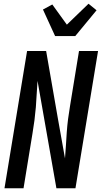

<svg xmlns="http://www.w3.org/2000/svg" viewBox="-20 -1008 545 1028"><path d="M4 0 125 -735H227L290 -373L328 -160Q331 -195 333 -230Q335 -265 337.5 -300.5Q340 -336 344.5 -371Q349 -406 355 -441L403 -735H505L384 0H282L181 -575Q178 -540 176.5 -505Q175 -470 172 -434.5Q169 -399 164.5 -364Q160 -329 154 -294L106 0ZM275 -815 210 -957 260 -984 338 -876 454 -988 497 -953 383 -815Z"/></svg>

Font: Iosevka Curly Semibold
Style: Italic
Weight: 600
Italic angle: -9°
Monospace: yes
Designer: Belleve Invis
Foundry: Belleve Invis
Version: Version 22.1.2; ttfautohint (v1.8.4)